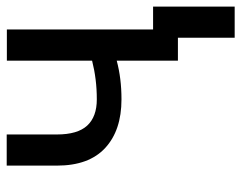

<svg xmlns="http://www.w3.org/2000/svg" viewBox="-96 -474 744 593"><g transform="rotate(-90 276.5 -177.0)"><path d="M482.4 0H386.2V-189Q358.4 -181.6 329.1 -178Q299.8 -174.3 266.6 -174.3Q170.9 -174.3 116.5 -224.6Q62 -274.9 62 -373.5V-528.8H158.2V-373.5Q158.2 -310.1 185.5 -280.3Q212.9 -250.5 266.6 -250.5Q298.8 -250.5 328.1 -254.2Q357.4 -257.8 386.2 -265.1V-528.3H482.4ZM553.2 175.3H457V-76.7H553.2Z"/></g></svg>

Font: GeogebraSans
Style: Regular
Weight: 400
Designer: Google
Version: Version 1.100140; 2013